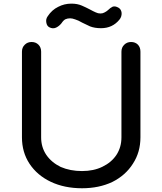

<svg xmlns="http://www.w3.org/2000/svg" viewBox="-20 -1010 885 1046"><path d="M426.8 15.6Q331.1 15.6 256.8 -19.5Q182.6 -54.7 140.6 -118.2Q99.6 -180.7 99.6 -261.7Q99.6 -418 99.6 -728.5Q99.6 -752 115.2 -766.6Q129.9 -781.2 152.3 -781.2Q174.8 -781.2 189.5 -766.6Q204.1 -752 204.1 -728.5Q204.1 -573.2 204.1 -261.7Q204.1 -208 232.4 -166Q260.7 -125 310.5 -100.6Q362.3 -78.1 426.8 -78.1Q490.2 -78.1 538.1 -101.6Q586.9 -125 614.3 -166Q641.6 -208 641.6 -261.7Q641.6 -418 641.6 -728.5Q641.6 -752 657.2 -766.6Q671.9 -781.2 694.3 -781.2Q716.8 -781.2 731.4 -766.6Q745.1 -752 745.1 -728.5Q745.1 -573.2 745.1 -261.7Q745.1 -180.7 704.1 -118.2Q664.1 -54.7 591.8 -18.6Q519.5 15.6 426.8 15.6ZM530.3 -856.4Q496.1 -856.4 470.7 -866.2Q446.3 -877 427.7 -886.7Q406.2 -899.4 389.6 -904.3Q374 -910.2 362.3 -910.2Q347.7 -910.2 336.9 -905.3Q326.2 -900.4 314.5 -882.8Q301.8 -867.2 285.2 -859.4Q267.6 -851.6 249 -861.3Q235.4 -868.2 232.4 -886.7Q228.5 -906.2 240.2 -921.9Q262.7 -956.1 296.9 -972.7Q330.1 -990.2 369.1 -990.2Q401.4 -990.2 425.8 -979.5Q450.2 -968.8 466.8 -960Q490.2 -947.3 502 -942.4Q513.7 -936.5 527.3 -936.5Q540 -936.5 549.8 -942.4Q559.6 -947.3 567.4 -954.1Q581.1 -967.8 593.8 -973.6Q607.4 -978.5 626 -967.8Q640.6 -959 642.6 -939.5Q643.6 -918.9 630.9 -903.3Q592.8 -856.4 530.3 -856.4Z"/></svg>

Font: Abed
Style: Bold
Weight: 700
Designer: Johan Aakerlund
Version: Version 3.105